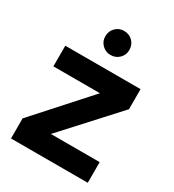

<svg xmlns="http://www.w3.org/2000/svg" viewBox="-169 -788 803 886"><g transform="rotate(30 232.5 -345.5)"><path d="M27 0V-107L278 -386H30V-496H431V-389L176 -110H436V0ZM231 -563Q205 -563 186.5 -581.5Q168 -600 168 -626Q168 -654 186.5 -672.5Q205 -691 231 -691Q259 -691 277.5 -672.5Q296 -654 296 -626Q296 -600 277.5 -581.5Q259 -563 231 -563Z"/></g></svg>

Font: DM Sans 36pt
Style: Bold
Weight: 700
Version: Version 4.004;gftools[0.9.30]